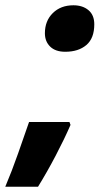

<svg xmlns="http://www.w3.org/2000/svg" viewBox="-73 -578 378 727"><path d="M174 -382Q137 -382 117 -401.5Q97 -421 97 -452Q97 -499 127 -528.5Q157 -558 205 -558Q240 -558 262 -539.5Q284 -521 284 -486Q284 -433 254 -407.5Q224 -382 174 -382ZM-53 129Q-28 70 -4.5 3Q19 -64 37 -116H190L194 -105Q171 -52 138 11Q105 74 71 129Z"/></svg>

Font: Noto Sans Disp ExtBd
Style: Italic
Weight: 800
Italic angle: -12°
Designer: Monotype Design Team
Foundry: Monotype Imaging Inc.
Version: Version 2.000;GOOG;noto-source:20170915:90ef993387c0